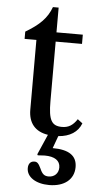

<svg xmlns="http://www.w3.org/2000/svg" viewBox="-60 -676 498 973"><g transform="rotate(5 189.0 -190.0)"><path d="M100 -467V-112C100 -45 134 -3 200 7L155 110L158 115L193 113C244 113 272 132 272 167C272 197 251 217 222 217C200 217 189 208 177 180C165 155 158 148 144 148C125 148 113 161 113 184C113 229 160 260 228 260C305 260 354 221 354 158C354 100 313 72 230 72L253 9C311 5 352 -21 369 -66L344 -85C322 -52 300 -39 267 -39C214 -39 198 -69 198 -163V-467H332V-514H198V-640H169C148 -583 111 -546 40 -504V-467Z"/></g></svg>

Font: Libre Baskerville
Style: Regular
Weight: 400
Designer: Pablo Impallari, Rodrigo Fuenzalida
Foundry: Pablo Impallari, Rodrigo Fuenzalida
Version: Version 1.051;Glyphs 3.2.3 (3260)